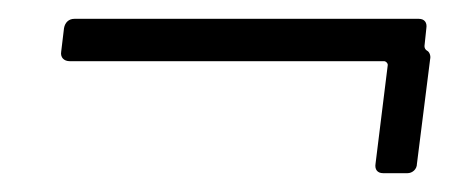

<svg xmlns="http://www.w3.org/2000/svg" viewBox="-20 -360 490 204"><path d="M431 -311 433 -330C434 -336 431 -340 425 -340H59C53 -340 49 -336 48 -330L45 -305C44 -299 48 -295 54 -295H388C390 -295 392 -293 392 -291L379 -186C378 -180 381 -176 387 -176H413C418 -176 423 -180 423 -186L437 -297C438 -301 436 -305 434 -306C432 -307 431 -309 431 -311Z"/></svg>

Font: Barlow Semi Condensed Light
Style: Italic
Weight: 300
Width: 4
Italic angle: -7°
Designer: Jeremy Tribby
Foundry: Tribby Type
Version: Version 1.422;hotconv 1.0.109;makeotfexe 2.5.65596